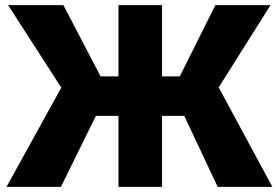

<svg xmlns="http://www.w3.org/2000/svg" viewBox="-20 -731 1085 751"><path d="M700.7 -277.8H613.8V0H443.4V-277.8H355L218.3 0H5.4L219.7 -388.2L11.7 -710.9H228L373.5 -432.1H443.4V-710.9H613.8V-432.1H683.1L822.3 -710.9H1038.1L835.4 -389.2L1045.4 0H831.5Z"/></svg>

Font: Roboto
Style: Regular
Weight: 900
Designer: Google
Version: Version 2.001171; 2014